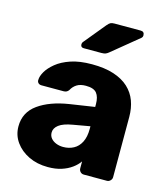

<svg xmlns="http://www.w3.org/2000/svg" viewBox="-113 -838 816 936"><g transform="rotate(15 295.0 -370.0)"><path d="M215 10Q161 10 118.5 -10.5Q76 -31 51 -66Q26 -101 26 -145Q26 -216 84 -257.5Q142 -299 238 -314L363 -333V-347Q363 -383 348 -402Q333 -421 293 -421Q265 -421 247.5 -410Q230 -399 220 -380Q211 -367 195 -367H83Q72 -367 66 -373.5Q60 -380 61 -389Q61 -407 74.5 -430.5Q88 -454 116 -477Q144 -500 188 -515Q232 -530 295 -530Q359 -530 405 -515Q451 -500 480 -473Q509 -446 522.5 -409.5Q536 -373 536 -329V-25Q536 -15 528.5 -7.5Q521 0 511 0H395Q384 0 377 -7.5Q370 -15 370 -25V-60Q357 -41 335 -25Q313 -9 283.5 0.5Q254 10 215 10ZM262 -104Q291 -104 314.5 -116.5Q338 -129 351.5 -155.5Q365 -182 365 -222V-236L280 -221Q233 -213 211.5 -196.5Q190 -180 190 -158Q190 -141 200 -129Q210 -117 226.5 -110.5Q243 -104 262 -104ZM235 -595Q219 -595 219 -611Q219 -619 224 -624L312 -731Q322 -743 329 -746.5Q336 -750 349 -750H481Q500 -750 500 -730Q500 -723 495 -718L362 -609Q354 -602 346 -598.5Q338 -595 324 -595Z"/></g></svg>

Font: Rubik
Style: Bold
Weight: 700
Designer: Hubert and Fischer
Foundry: Hubert and Fischer
Version: Version 2.300;gftools[0.9.30]